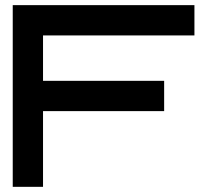

<svg xmlns="http://www.w3.org/2000/svg" viewBox="-20 -723 802 743"><path d="M732.4 -703.1V-585.9H146.5V-410.2H615.2V-293H146.5V0H29.3V-703.1Z"/></svg>

Font: Gerhaus
Style: Regular
Weight: 400
Designer: GGBotNet
Foundry: GGBotNet
Version: 1.01